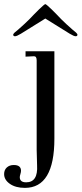

<svg xmlns="http://www.w3.org/2000/svg" viewBox="-93 -669 396 932"><path d="M28 243Q-17 243 -45 223.5Q-73 204 -73 176Q-73 156 -60 144Q-47 132 -26 132Q9 132 9 160Q9 166 6 176Q3 186 3 191Q3 216 34 216Q92 216 87 133Q85 75 85 59V-376Q85 -396 72 -396L31 -394V-420H171V4Q171 243 28 243ZM-20 -493Q-29 -493 -29 -501Q-29 -504 -22 -511Q-14 -518 -4 -526Q27 -553 50 -576L73 -600L97 -624Q123 -649 127 -649Q131 -649 157 -624L181 -600L204 -576Q227 -553 258 -526Q268 -518 276 -511Q283 -504 283 -501Q283 -493 274 -493Q266 -493 246 -505L127 -579L8 -505Q-12 -493 -20 -493Z"/></svg>

Font: UnnaRegular
Style: Regular
Weight: 400
Designer: Jorge de Buen Unna
Foundry: Omnibus-Type
Version: Version 2.008;hotconv 1.0.109;makeotfexe 2.5.65596